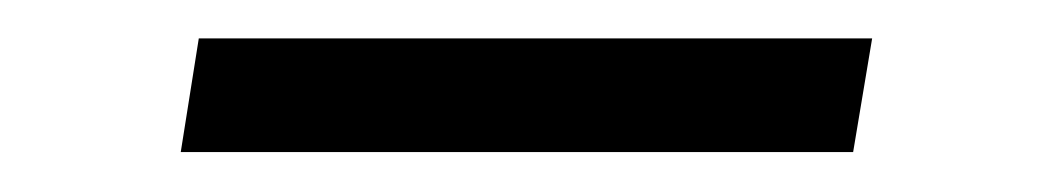

<svg xmlns="http://www.w3.org/2000/svg" viewBox="-20 -739 543 99"><path d="M82.5 -719.2H429.7L419.9 -660.6H73.2Z"/></svg>

Font: NoticiaText-Regular
Style: Regular
Weight: 400
Designer: JM Sole
Foundry: JM Sole
Version: Version 1.003